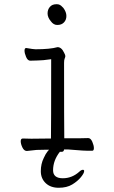

<svg xmlns="http://www.w3.org/2000/svg" viewBox="-20 -713 540 908"><path d="M88 -58 128 -57 221 -58Q222 -110 222 -427V-433Q181 -427 158 -427Q135 -427 123 -426Q111 -426 103.5 -443.5Q96 -461 96 -473.5Q96 -486 104 -486Q138 -480 148 -480Q217 -480 252 -490Q271 -490 283 -464Q289 -453 289 -448Q289 -443 286 -436.5Q283 -430 283 -416Q283 -129 284 -59H289Q384 -59 397 -60Q409 -60 416.5 -42.5Q424 -25 424 -12.5Q424 0 416 0Q380 1 304 -6H283L282 -2Q280 5 271 5H263Q231 46 231 92Q231 130 277 130Q320 130 354 100Q364 90 372 90Q378 90 378 96Q378 106 362.5 125Q347 144 321.5 159.5Q296 175 257.5 175Q219 175 196 153Q173 131 173 96.5Q173 62 187 34Q196 14 205 3L212 -5H201Q174 -5 153 -4L107 1Q94 1 86 -15.5Q78 -32 78 -45Q78 -58 88 -58ZM252 -595H250Q233 -595 220 -613Q205 -631 205 -649.5Q205 -668 216 -680.5Q227 -693 246 -693H250Q264 -693 275 -680L280 -675Q294 -656 294 -637.5Q294 -619 282.5 -607Q271 -595 252 -595Z"/></svg>

Font: Moon Stars Kai HW Light
Style: Regular
Weight: 300
Designer: GuiWonder
Version: Version 1.101